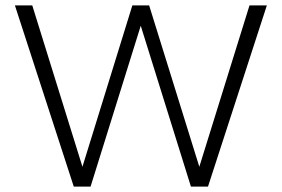

<svg xmlns="http://www.w3.org/2000/svg" viewBox="-20 -688 1039 708"><path d="M747 0 964 -668H900L715 -73L530 -668H468L284 -73L99 -668H35L252 0H314L499 -593L684 0Z"/></svg>

Font: Gantari Light
Style: Regular
Weight: 300
Designer: Anugrah Pasau
Foundry: Lafontype
Version: Version 1.000